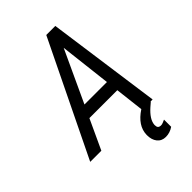

<svg xmlns="http://www.w3.org/2000/svg" viewBox="-299 -815 1130 1130"><g transform="rotate(-45 266.0 -250.0)"><path d="M182.6 -262.7H369.6L332 -585ZM468.8 0 470.7 1.5 445.3 23.4Q392.6 70.3 389.2 111.8Q389.2 114.7 389.2 117.2Q389.2 141.6 410.6 143.1Q420.9 144 431.2 139.6L450.7 131.3V190.9Q420.9 211.4 386.7 211.4Q353 211.4 333.5 187Q314.9 163.6 314.9 126Q314.9 124 314.9 122.1Q316.4 47.9 399.9 -6.8L378.9 -185.5H146.5L60.5 0H-32.2L313 -710.9H388.2L487.3 0Z"/></g></svg>

Font: MAUL Condensed Italic
Style: Condenced Regular Italic
Weight: 400
Italic angle: -12°
Designer: MAUL
Version: Version 1.0; 2020; ttfautohint (v1.8.3)